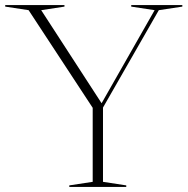

<svg xmlns="http://www.w3.org/2000/svg" viewBox="-28 -735 740 755"><path d="M84.5 -695 -7.5 -709V-715H225.5V-709L134 -695L371.5 -329L580 -695L488 -709V-715H689V-709L596.5 -695L377 -312V-20L468.5 -6V0H244.5V-6L336.5 -20V-311Z"/></svg>

Font: Newsreader 72pt ExtraLight
Style: Regular
Weight: 275
Designer: Hugues Gentile
Foundry: Production Type
Version: Version 1.003; ttfautohint (v1.8.3)